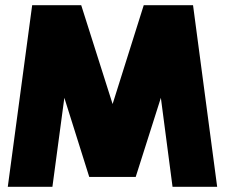

<svg xmlns="http://www.w3.org/2000/svg" viewBox="-20 -720 867 740"><path d="M104 -700 10 0H182L228 -343L324 -38H503L600 -343L645 0H817L724 -700H534L414 -319L293 -700Z"/></svg>

Font: Unageo
Style: Black
Weight: 900
Designer: Richard Sepsi
Foundry: Richard Sepsi
Version: Version 2.000